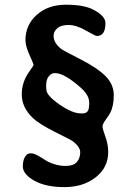

<svg xmlns="http://www.w3.org/2000/svg" viewBox="-20 -704 566 810"><path d="M175.8 -325.2Q175.8 -301.8 230.2 -263.7Q284.7 -225.6 320.8 -225.6H328.6Q355.5 -225.6 355.5 -257.3L356.4 -262.7V-271Q356.4 -302.2 321.3 -333.5Q251.5 -395.5 212.9 -395.5H208.5Q197.3 -395.5 186 -382.3Q174.8 -369.1 174.8 -344.2V-333Q175.8 -328.1 175.8 -325.2ZM424.8 -606.4Q424.8 -552.2 388.7 -552.2Q382.3 -552.2 342 -575.4Q301.8 -598.6 269.8 -598.6Q237.8 -598.6 221.9 -585Q206.1 -571.3 206.1 -552.7Q206.1 -522.9 238.3 -497.6Q247.1 -490.7 318.6 -454.3Q390.1 -418 425 -383.1Q460 -348.1 460 -302.2Q460 -256.3 444.3 -226.6Q439.5 -217.3 426 -199Q412.6 -180.7 412.6 -170.4Q412.6 -160.2 424.6 -127.4Q436.5 -94.7 436.5 -62.5Q436.5 2.9 383.5 44.2Q330.6 85.4 251.7 85.4Q172.9 85.4 124.5 58.1Q76.2 30.8 76.2 -2.2Q76.2 -35.2 92.8 -51.3Q98.6 -57.1 112.1 -57.1Q125.5 -57.1 151.4 -40.8Q177.2 -24.4 181.2 -22.5Q219.2 -3.9 254.6 -3.9Q290 -3.9 304.2 -20.5Q318.4 -37.1 318.4 -61.5Q318.4 -85.9 283.2 -110.8Q279.8 -113.3 212.2 -147.2Q144.5 -181.2 117.2 -207.5Q71.8 -252 71.8 -305.4Q71.8 -358.9 104.5 -403.3Q121.6 -427.2 121.6 -430.7Q121.6 -434.1 104.5 -471.9Q87.4 -509.8 87.4 -534.7Q87.4 -599.1 135.3 -641.6Q183.1 -684.1 258.1 -684.1Q333 -684.1 372.1 -664.1Q424.8 -637.2 424.8 -606.4Z"/></svg>

Font: Averia Libre
Style: Bold
Weight: 700
Version: Version 1.002